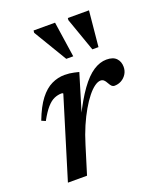

<svg xmlns="http://www.w3.org/2000/svg" viewBox="-128 -758 701 840"><g transform="rotate(-20 222.5 -338.5)"><path d="M157 -373.5Q156 -375 154.2 -375.8Q152.5 -376.5 149.5 -376.5Q132 -376.5 115.2 -369.2Q98.5 -362 81.2 -342.5Q64 -323 44 -286.5L25.5 -294.5Q48 -353.5 73.8 -386.8Q99.5 -420 128.8 -434Q158 -448 189 -448Q201 -448 211.8 -446.8Q222.5 -445.5 233 -443.2Q243.5 -441 255 -438L196.5 -245L193.5 -248Q228.5 -320 260.5 -364.2Q292.5 -408.5 323.2 -428.5Q354 -448.5 384.5 -448.5Q415.5 -448.5 430.2 -433Q445 -417.5 445 -393Q445 -374.5 435.8 -359.8Q426.5 -345 411.8 -336.8Q397 -328.5 379 -328.5Q372.5 -328.5 367.2 -333.2Q362 -338 356 -349Q350 -360.5 343.8 -365.8Q337.5 -371 329 -371Q316.5 -371 300.8 -359.8Q285 -348.5 268 -327.2Q251 -306 233.8 -276.2Q216.5 -246.5 200.5 -209.5Q184.5 -172.5 171.5 -129.5L131.5 0H42.5ZM253.5 -511.5H221L128 -666.5L129 -677H229ZM371 -511.5H342.5L287.5 -667.5L288.5 -677H387Z"/></g></svg>

Font: Newsreader 24pt Medium
Style: Italic
Weight: 500
Italic angle: -17°
Designer: Hugues Gentile
Foundry: Production Type
Version: Version 1.003